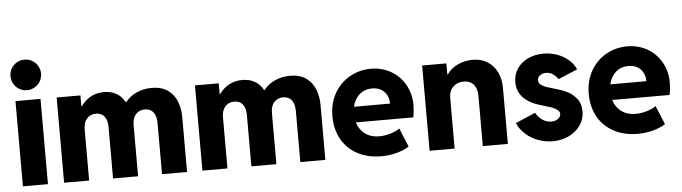

<svg xmlns="http://www.w3.org/2000/svg" viewBox="-48 -972 4185 1179"><g transform="rotate(-5 2044.5 -383.0)"><path d="M51.8 -525.4H206.1V0H51.8ZM34.7 -679.7Q34.7 -706.1 47.1 -727.5Q59.6 -749 81.1 -761.7Q102.5 -774.4 128.4 -774.4Q154.3 -774.4 176 -761.7Q197.8 -749 210.4 -727.5Q223.1 -706.1 223.1 -679.7Q223.1 -654.3 210.4 -632.8Q197.8 -611.3 176 -598.6Q154.3 -585.9 128.4 -585.9Q102.5 -585.9 81.1 -598.6Q59.6 -611.3 47.1 -632.8Q34.7 -654.3 34.7 -679.7Z M305.7 -525.4H452.1V-458H454.6Q481 -495.1 517.1 -514.2Q553.2 -533.2 597.7 -533.2Q641.6 -533.2 674.1 -514.6Q706.5 -496.1 726.1 -460H729Q757.3 -495.6 799.6 -514.4Q841.8 -533.2 890.6 -533.2Q955.6 -533.2 994.1 -503.7Q1032.7 -474.1 1048.3 -429.4Q1064 -384.8 1063.5 -335V0H909.2V-315.4Q908.7 -358.9 890.6 -382.1Q872.6 -405.3 838.9 -405.3Q804.2 -405.3 783 -382.1Q761.7 -358.9 761.7 -315.4V0H607.4V-315.4Q607.4 -358.9 589.4 -382.1Q571.3 -405.3 537.1 -405.3Q502.4 -405.3 481.2 -381.6Q460 -357.9 460 -314.5V0H305.7Z M1158.2 -525.4H1304.7V-458H1307.1Q1333.5 -495.1 1369.6 -514.2Q1405.8 -533.2 1450.2 -533.2Q1494.1 -533.2 1526.6 -514.6Q1559.1 -496.1 1578.6 -460H1581.5Q1609.9 -495.6 1652.1 -514.4Q1694.3 -533.2 1743.2 -533.2Q1808.1 -533.2 1846.7 -503.7Q1885.3 -474.1 1900.9 -429.4Q1916.5 -384.8 1916 -335V0H1761.7V-315.4Q1761.2 -358.9 1743.2 -382.1Q1725.1 -405.3 1691.4 -405.3Q1656.7 -405.3 1635.5 -382.1Q1614.3 -358.9 1614.3 -315.4V0H1460V-315.4Q1460 -358.9 1441.9 -382.1Q1423.8 -405.3 1389.6 -405.3Q1355 -405.3 1333.7 -381.6Q1312.5 -357.9 1312.5 -314.5V0H1158.2Z M1982.4 -261.7Q1982.4 -342.3 2017.3 -403.8Q2052.2 -465.3 2111.8 -499Q2171.4 -532.7 2242.2 -533.2Q2309.6 -533.2 2365 -502Q2420.4 -470.7 2452.4 -414.6Q2484.4 -358.4 2484.4 -287.1Q2483.9 -247.6 2476.6 -212.9H2122.6Q2136.2 -167.5 2172.1 -141.4Q2208 -115.2 2257.8 -115.2Q2293 -115.2 2329.3 -126.2Q2365.7 -137.2 2384.8 -152.3L2432.6 -37.1Q2401.9 -16.6 2356.4 -4.4Q2311 7.8 2260.7 7.8Q2176.8 7.8 2113.5 -26.4Q2050.3 -60.5 2016.4 -121.8Q1982.4 -183.1 1982.4 -261.7ZM2341.8 -309.6Q2341.8 -340.8 2328.9 -364Q2315.9 -387.2 2293 -399.7Q2270 -412.1 2240.2 -412.1Q2193.4 -412.1 2161.6 -384Q2129.9 -356 2119.6 -309.6Z M2558.6 -525.4H2708V-457H2710.9Q2735.8 -493.7 2778.3 -513.4Q2820.8 -533.2 2871.1 -533.2Q2922.9 -533.2 2961.2 -509.3Q2999.5 -485.4 3020.3 -442.4Q3041 -399.4 3041 -343.8V0H2886.7V-310.5Q2886.2 -356.9 2864.3 -380.9Q2842.3 -404.8 2802.7 -405.3Q2763.2 -404.8 2737.8 -379.4Q2712.4 -354 2712.9 -308.6V0H2558.6Z M3101.1 -123 3224.1 -175.8Q3238.3 -148.9 3263.7 -131.1Q3289.1 -113.3 3318.8 -113.3Q3336.4 -113.3 3349.9 -119.4Q3363.3 -125.5 3370.4 -135Q3377.4 -144.5 3377.4 -155.3Q3377.4 -170.4 3362.3 -181.6Q3347.2 -192.9 3327.6 -199.7Q3308.1 -206.5 3278.8 -214.8Q3267.1 -218.8 3262.2 -219.7Q3195.3 -238.8 3157.5 -277.1Q3119.6 -315.4 3119.6 -374Q3119.6 -420.4 3144 -456.8Q3168.5 -493.2 3211.2 -513.2Q3253.9 -533.2 3307.1 -533.2Q3352.5 -533.2 3392.8 -518.1Q3433.1 -502.9 3462.2 -476.8Q3491.2 -450.7 3504.4 -418.9L3386.2 -369.1Q3375 -386.2 3356.7 -400.1Q3338.4 -414.1 3312 -414.1Q3289.6 -414.1 3274.4 -402.3Q3259.3 -390.6 3259.3 -373Q3259.3 -356.4 3273.2 -345.5Q3287.1 -334.5 3306.6 -327.9Q3326.2 -321.3 3363.8 -310.5Q3398.9 -300.8 3430.7 -286.1Q3462.4 -271.5 3488.8 -240Q3515.1 -208.5 3515.1 -159.2Q3515.1 -110.8 3488.3 -72.8Q3461.4 -34.7 3416.3 -13.4Q3371.1 7.8 3317.9 7.8Q3271.5 7.8 3228.3 -8.1Q3185.1 -23.9 3151.6 -53.7Q3118.2 -83.5 3101.1 -123Z M3562.5 -261.7Q3562.5 -342.3 3597.4 -403.8Q3632.3 -465.3 3691.9 -499Q3751.5 -532.7 3822.3 -533.2Q3889.6 -533.2 3945.1 -502Q4000.5 -470.7 4032.5 -414.6Q4064.5 -358.4 4064.5 -287.1Q4064 -247.6 4056.6 -212.9H3702.6Q3716.3 -167.5 3752.2 -141.4Q3788.1 -115.2 3837.9 -115.2Q3873 -115.2 3909.4 -126.2Q3945.8 -137.2 3964.8 -152.3L4012.7 -37.1Q3981.9 -16.6 3936.5 -4.4Q3891.1 7.8 3840.8 7.8Q3756.8 7.8 3693.6 -26.4Q3630.4 -60.5 3596.4 -121.8Q3562.5 -183.1 3562.5 -261.7ZM3921.9 -309.6Q3921.9 -340.8 3908.9 -364Q3896 -387.2 3873 -399.7Q3850.1 -412.1 3820.3 -412.1Q3773.4 -412.1 3741.7 -384Q3710 -356 3699.7 -309.6Z"/></g></svg>

Font: Reddit Sans Vanilla ExtraBold
Style: Regular
Weight: 800
Designer: Stephen Hutchings
Foundry: Reddit
Version: Version 1.013